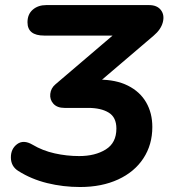

<svg xmlns="http://www.w3.org/2000/svg" viewBox="-20 -725 673 755"><path d="M52.3 -52.5Q23.2 -70.5 22.8 -105.1Q22.4 -139.7 47.4 -158.3Q72.5 -176.8 108 -156Q147.5 -132.5 195 -121.9Q242.4 -111.3 291.5 -111.3Q354.2 -111.3 395.9 -137.3Q437.7 -163.2 437.7 -219.5Q437.7 -263.8 407.4 -282.2Q377.2 -300.7 326.7 -300.7H233.4Q204.9 -300.7 190 -317Q175.2 -333.4 177.7 -355.9Q180.2 -378.5 198.1 -393.5L461.6 -618.3L464.6 -585.1H153.8Q88.1 -585.1 88.1 -637.4Q88.1 -668.9 108.9 -687Q129.8 -705 161.7 -705H566.1Q597.7 -705 612.7 -685.5Q627.6 -666.1 620.3 -637.6Q613 -609.1 584.1 -584.7L340 -376.5L310.1 -411.9H368.5Q435.8 -411.9 483.1 -388.2Q530.4 -364.5 554.7 -322.5Q579 -280.5 579 -225.7Q579 -156.1 544 -102.6Q509 -49 444.6 -19.3Q380.2 10.4 295.2 10.4Q228 10.4 165.5 -5Q103 -20.4 52.3 -52.5Z"/></svg>

Font: SN Pro Thin
Style: Italic
Weight: 200
Italic angle: -9°
Designer: Tobias Whetton
Foundry: Supernotes
Version: Version 1.003;Glyphs 3.3 (3324)